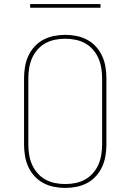

<svg xmlns="http://www.w3.org/2000/svg" viewBox="-20 -914 640 942"><path d="M300 8Q272 8 244.5 2.5Q217 -3 192.5 -16Q168 -29 149 -50Q130 -71 118.5 -96.5Q107 -122 102.5 -149.5Q98 -177 98 -205V-530Q98 -558 102.5 -585.5Q107 -613 118.5 -638.5Q130 -664 149 -685Q168 -706 192.5 -719Q217 -732 244.5 -737.5Q272 -743 300 -743Q328 -743 355.5 -737.5Q383 -732 407.5 -719Q432 -706 451 -685Q470 -664 481.5 -638.5Q493 -613 497.5 -585.5Q502 -558 502 -530V-205Q502 -177 497.5 -149.5Q493 -122 481.5 -96.5Q470 -71 451 -50Q432 -29 407.5 -16Q383 -3 355.5 2.5Q328 8 300 8ZM300 -11Q325 -11 350 -16Q375 -21 397 -33Q419 -45 436 -64.5Q453 -84 463 -107Q473 -130 477 -155Q481 -180 481 -205V-530Q481 -555 477 -580Q473 -605 463 -628Q453 -651 436 -670.5Q419 -690 397 -702Q375 -714 350 -719Q325 -724 300 -724Q275 -724 250 -719Q225 -714 203 -702Q181 -690 164 -670.5Q147 -651 137 -628Q127 -605 123 -580Q119 -555 119 -530V-205Q119 -180 123 -155Q127 -130 137 -107Q147 -84 164 -64.5Q181 -45 203 -33Q225 -21 250 -16Q275 -11 300 -11ZM128 -876V-894H473V-876Z"/></svg>

Font: Iosevka HT Thin Extended
Style: Regular
Weight: 100
Width: 7
Monospace: yes
Designer: Belleve Invis
Foundry: Belleve Invis
Version: Version 32.3.0; ttfautohint (v1.8.4)